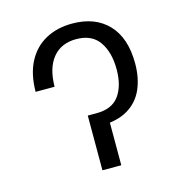

<svg xmlns="http://www.w3.org/2000/svg" viewBox="-88 -632 667 710"><g transform="rotate(-15 246.0 -276.5)"><path d="M54.7 -344.2Q55.2 -412.1 79.8 -458.7Q104.5 -505.4 148.4 -529.3Q192.4 -553.2 250 -553.2Q337.9 -553.2 387.7 -500.7Q437.5 -448.2 437.5 -350.6Q437.5 -294.9 418.5 -252Q399.4 -209 358.9 -185.1Q318.4 -161.1 253.4 -160.6H234.9V-209.5H250.5Q311 -209 338.4 -246.6Q365.7 -284.2 365.7 -347.2Q365.7 -412.6 337.6 -453.1Q309.6 -493.7 249.5 -493.7Q191.9 -493.7 159.9 -454.6Q127.9 -415.5 127.4 -344.2ZM218.3 -209.5H290.5V0H218.3Z"/></g></svg>

Font: Inter Tight Light
Style: Regular
Weight: 300
Designer: Rasmus Andersson
Foundry: rsms
Version: Version 3.004